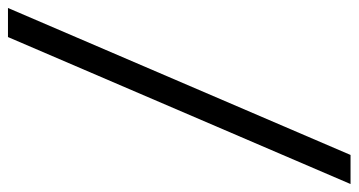

<svg xmlns="http://www.w3.org/2000/svg" viewBox="-234 -592 900 482"><g transform="rotate(-90 216.0 -351.0)"><path d="M364 -781H437L68 79H-5Z"/></g></svg>

Font: KoHo Medium
Style: Regular
Weight: 500
Version: Version 1.000; ttfautohint (v1.6)